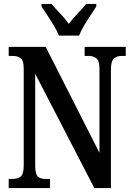

<svg xmlns="http://www.w3.org/2000/svg" viewBox="-20 -951 671 971"><path d="M24 0V-46H42Q69 -46 84.5 -58Q100 -70 100 -115V-603Q100 -645 84.5 -656.5Q69 -668 47 -668H24V-714H211L483 -178V-603Q483 -643 468 -655.5Q453 -668 430 -668H408V-714H616V-668H594Q570 -668 555.5 -654.5Q541 -641 541 -599V0H457L158 -578V-115Q158 -70 171.5 -58Q185 -46 210 -46H233V0ZM278 -771Q269 -794 253 -820.5Q237 -847 220 -873Q203 -899 190 -918V-931H241Q259 -909 284.5 -882.5Q310 -856 328 -830Q347 -856 372.5 -882.5Q398 -909 416 -931H467V-918Q455 -899 437.5 -873Q420 -847 404.5 -820.5Q389 -794 380 -771Z"/></svg>

Font: Noto Serif Khmer ExtraCondensed SemiBold
Style: Regular
Weight: 600
Width: 2
Designer: Danh Hong and the Monotype Design Team
Foundry: Monotype Imaging Inc.
Version: Version 2.004; ttfautohint (v1.8.4.7-5d5b)